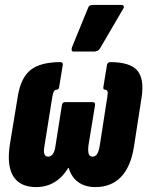

<svg xmlns="http://www.w3.org/2000/svg" viewBox="-20 -756 600 782"><path d="M127 6Q62 6 34.5 -37.5Q7 -81 20 -166L53 -367Q66 -442 106.5 -472.5Q147 -503 226 -503Q236 -503 236 -493L221 -402Q220 -392 213 -391Q204 -391 200 -384.5Q196 -378 193 -361L161 -161Q157 -138 161 -128Q165 -118 176 -118Q187 -118 195 -128.5Q203 -139 206 -162L232 -327Q234 -340 245 -340H358Q369 -340 367 -327L340 -162Q338 -139 341.5 -128.5Q345 -118 357 -118Q368 -118 375 -128Q382 -138 386 -161L417 -361Q420 -378 417.5 -384.5Q415 -391 405 -391Q400 -392 401 -402L416 -493Q419 -503 429 -503Q509 -503 538.5 -469.5Q568 -436 557 -361L525 -155Q512 -76 472.5 -35Q433 6 368 6Q327 6 299 -14Q271 -34 260 -72H258Q235 -34 202 -14Q169 6 127 6ZM281 -546Q273 -546 272 -551Q271 -556 273 -563L338 -722Q341 -731 346.5 -733.5Q352 -736 360 -736H475Q482 -736 484 -730.5Q486 -725 481 -719L388 -560Q380 -546 363 -546Z"/></svg>

Font: Sofia Sans Extra Condensed Black
Style: Italic
Weight: 900
Italic angle: -9°
Version: Version 4.100